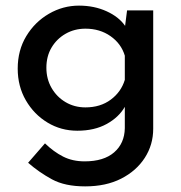

<svg xmlns="http://www.w3.org/2000/svg" viewBox="-20 -455 644 683"><path d="M283 208Q211 208 165 183Q119 158 80 124L140 55Q171 85 204.5 102Q238 119 281 119Q349 119 386 87Q423 55 424 1V-75Q403 -38 359.5 -14Q316 10 255 10Q197 10 149 -19Q101 -48 72 -98Q43 -148 43 -211Q43 -276 73.5 -326.5Q104 -377 154 -406Q204 -435 261 -435Q315 -435 359 -415Q403 -395 425 -363L432 -418H525V3Q525 60 495 106.5Q465 153 411 180.5Q357 208 283 208ZM145 -214Q145 -174 163.5 -142Q182 -110 213.5 -91.5Q245 -73 284 -73Q337 -73 374 -100.5Q411 -128 424 -171V-257Q411 -300 373 -326.5Q335 -353 284 -353Q245 -353 213.5 -335Q182 -317 163.5 -286Q145 -255 145 -214Z"/></svg>

Font: Reem Kufi Ink
Style: Regular
Weight: 400
Designer: Khaled Hosny
Version: Version 1.7